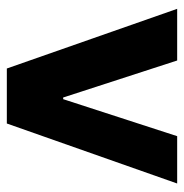

<svg xmlns="http://www.w3.org/2000/svg" viewBox="-8 -544 551 576"><g transform="rotate(90 268.0 -255.5)"><path d="M161 -511 272 -169H277L388 -511H530L350 0H185L6 -511Z"/></g></svg>

Font: Chivo
Style: Bold
Weight: 700
Designer: Hector Gatti
Foundry: Omnibus-Type
Version: Version 1.007;PS 001.007;hotconv 1.0.88;makeotf.lib2.5.64775